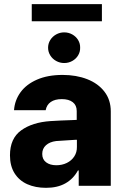

<svg xmlns="http://www.w3.org/2000/svg" viewBox="-20 -900 604 930"><path d="M224.6 -313.5Q268.6 -316.4 332 -318.4Q339.8 -319.3 351.6 -319.3V-362.3Q351.6 -390.1 332.5 -405Q313.5 -419.9 279.3 -419.9Q246.1 -419.9 226.1 -406.2Q206.1 -392.6 201.2 -366.2H47.9Q51.3 -414.1 79.3 -452.9Q107.4 -491.7 159.4 -514.4Q211.4 -537.1 283.2 -537.1Q349.6 -537.1 402.6 -516.4Q455.6 -495.6 486.1 -455.8Q516.6 -416 516.6 -360.4V0H361.3V-74.2H357.4Q335 -33.2 296.4 -11.7Q257.8 9.8 203.1 9.8Q151.4 9.8 112.1 -7.8Q72.8 -25.4 50.5 -60.8Q28.3 -96.2 28.3 -147.5Q28.3 -229.5 82.5 -268.6Q136.7 -307.6 224.6 -313.5ZM252.9 -99.6Q280.8 -99.6 303.7 -110.8Q326.7 -122.1 339.8 -142.3Q353 -162.6 352.5 -188.5V-222.7H342.8L252 -216.8Q220.7 -212.9 202.6 -196.5Q184.6 -180.2 184.6 -154.3Q184.6 -127.9 203.4 -113.8Q222.2 -99.6 252.9 -99.6ZM212.9 -668.9Q212.9 -689 223.4 -706.1Q233.9 -723.1 252 -733.2Q270 -743.2 291 -743.2Q312 -743.2 330.1 -733.2Q348.1 -723.1 358.4 -706.1Q368.7 -689 368.2 -668.9Q368.7 -648.9 358.4 -631.8Q348.1 -614.7 330.1 -604.7Q312 -594.7 291 -594.7Q270 -594.7 252 -604.7Q233.9 -614.7 223.4 -631.8Q212.9 -648.9 212.9 -668.9ZM473.6 -796.9H133.8V-879.9H473.6Z"/></svg>

Font: Pretendard JP ExtraBold
Style: Regular
Weight: 800
Designer: Base glyphs from Inter by Rasmus Andersson; Hangeul glyphs from Noto Sans CJK(Source Han Sans) by Jang Soo-young and Kan
Foundry: Kil Hyung-jin
Version: Version 1.309